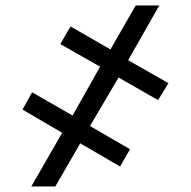

<svg xmlns="http://www.w3.org/2000/svg" viewBox="-20 -675 690 695"><path d="M409.2 -394.5 305.7 -218.8 450.7 -134.8 414.6 -72.3 270.5 -156.2 180.2 0H93.3L205.1 -194.3L61.5 -278.3L96.2 -340.8L242.7 -256.8L342.3 -433.6L198.2 -515.6L235.4 -579.1L379.9 -496.1L471.2 -655.3H556.6L443.8 -457L589.8 -374L552.2 -312.5Z"/></svg>

Font: Inter 18pt SemiBold
Style: Regular
Weight: 600
Designer: Rasmus Andersson
Foundry: rsms
Version: Version 4.001;git-66647c0bb